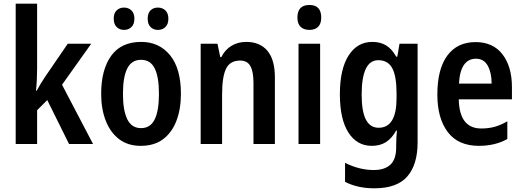

<svg xmlns="http://www.w3.org/2000/svg" viewBox="-20 -780 2832 1040"><path d="M181 -408Q181 -379 179.5 -348Q178 -317 175 -289H179Q188 -306 200.5 -326.5Q213 -347 223 -362L347 -543H474L316 -321L484 0H354L236 -238L181 -183V0H65V-760H181Z M960 -272Q960 -190 936 -126.5Q912 -63 864 -26.5Q816 10 742 10Q673 10 625.5 -26Q578 -62 553 -125.5Q528 -189 528 -272Q528 -402 582 -477.5Q636 -553 745 -553Q842 -553 901 -481Q960 -409 960 -272ZM646 -272Q646 -182 669.5 -134Q693 -86 744 -86Q795 -86 818 -133.5Q841 -181 841 -272Q841 -363 818 -409.5Q795 -456 744 -456Q693 -456 669.5 -409.5Q646 -363 646 -272ZM596 -679Q596 -709 612 -724Q628 -739 652 -739Q676 -739 692 -723.5Q708 -708 708 -679Q708 -649 692 -633.5Q676 -618 652 -618Q628 -618 612 -633.5Q596 -649 596 -679ZM780 -679Q780 -709 795.5 -724Q811 -739 835 -739Q860 -739 876 -723.5Q892 -708 892 -679Q892 -649 876 -633.5Q860 -618 835 -618Q811 -618 795.5 -633.5Q780 -649 780 -679Z M1314 -553Q1388 -553 1428.5 -505Q1469 -457 1469 -360V0H1353V-331Q1353 -391 1336.5 -421.5Q1320 -452 1281 -452Q1226 -452 1204.5 -408Q1183 -364 1183 -268V0H1067V-543H1158L1173 -471H1179Q1199 -511 1234 -532Q1269 -553 1314 -553Z M1656 -753Q1720 -753 1720 -685Q1720 -651 1703 -634.5Q1686 -618 1656 -618Q1626 -618 1608.5 -634.5Q1591 -651 1591 -685Q1591 -753 1656 -753ZM1714 -543V0H1597V-543Z M1997 -553Q2040 -553 2071.5 -534Q2103 -515 2126 -473H2132L2144 -543H2242V-9Q2242 112 2186 176Q2130 240 2008 240Q1917 240 1849 205V102Q1926 141 2005 141Q2063 141 2094.5 112Q2126 83 2126 18V4Q2126 -11 2127 -32.5Q2128 -54 2130 -73H2126Q2103 -31 2071 -10.5Q2039 10 1994 10Q1913 10 1867 -62.5Q1821 -135 1821 -269Q1821 -405 1868 -479Q1915 -553 1997 -553ZM2029 -454Q1939 -454 1939 -267Q1939 -176 1962 -132Q1985 -88 2031 -88Q2128 -88 2128 -249V-274Q2128 -368 2104.5 -411Q2081 -454 2029 -454Z M2556 -552Q2651 -552 2702 -485.5Q2753 -419 2753 -308V-242H2465Q2468 -84 2587 -84Q2626 -84 2659 -93Q2692 -102 2728 -123V-27Q2662 10 2574 10Q2462 10 2405.5 -64.5Q2349 -139 2349 -268Q2349 -406 2403 -479Q2457 -552 2556 -552ZM2558 -462Q2517 -462 2493.5 -429Q2470 -396 2466 -327H2643Q2643 -386 2622 -424Q2601 -462 2558 -462Z"/></svg>

Font: Noto Sans Thai Looped Condensed SemiBold
Style: Regular
Weight: 600
Width: 3
Designer: Sasikarn Vongin, Ben Mitchell
Foundry: The Fontpad Ltd
Version: Version 1.001; ttfautohint (v1.8.4.7-5d5b)